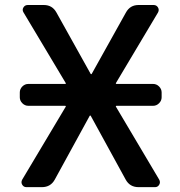

<svg xmlns="http://www.w3.org/2000/svg" viewBox="-20 -774 725 772"><path d="M93.8 -348.6Q80.1 -348.6 69.8 -358.9Q59.6 -369.1 59.6 -382.8V-402.3Q59.6 -416 69.8 -426.3Q80.1 -436.5 93.8 -436.5H242.2Q246.1 -436.5 244.1 -440.4L74.2 -724.6Q68.4 -734.4 74.2 -744.1Q80.1 -753.9 91.8 -753.9H156.2Q190.4 -753.9 207 -723.6L344.7 -476.6Q345.7 -475.6 346.7 -475.6Q347.7 -475.6 348.6 -476.6L486.3 -723.6Q502.9 -753.9 537.1 -753.9H597.7Q609.4 -753.9 615.2 -744.1Q621.1 -734.4 615.2 -723.6L446.3 -440.4Q444.3 -436.5 449.2 -436.5H595.7Q609.4 -436.5 619.6 -426.3Q629.9 -416 629.9 -402.3V-382.8Q629.9 -369.1 619.6 -358.9Q609.4 -348.6 595.7 -348.6H449.2Q444.3 -348.6 446.3 -344.7L620.1 -51.8Q626 -41 620.1 -31.2Q614.3 -21.5 603.5 -21.5H537.1Q502 -21.5 485.4 -51.8L344.7 -308.6Q343.8 -309.6 342.8 -309.6Q341.8 -309.6 340.8 -308.6L200.2 -51.8Q183.6 -21.5 148.4 -21.5H85.9Q75.2 -21.5 69.3 -31.2Q63.5 -41 69.3 -51.8L244.1 -344.7Q246.1 -348.6 241.2 -348.6Z"/></svg>

Font: Gen Jyuu GothicL Medium
Style: Regular
Weight: 500
Designer: [Source Han Sans]
Ryoko NISHIZUKA  (kana & ideographs); Paul D. Hunt (Latin, Greek & Cyrillic); Wenlong ZHANG  (bopomofo
Version: Version 1.002.20150607